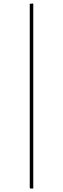

<svg xmlns="http://www.w3.org/2000/svg" viewBox="-20 -811 360 1096"><path d="M169.9 265.1H152.8L149.9 261.2V-789.1L168 -791L169.9 -789.1Z"/></svg>

Font: Datalegreya
Style: Dot
Weight: 700
Designer: Figs Lab
Foundry: Figs Lab
Version: Version 1.002;PS 001.002;hotconv 1.0.70;makeotf.lib2.5.58329